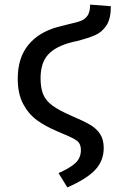

<svg xmlns="http://www.w3.org/2000/svg" viewBox="-20 -598 521 833"><path d="M234 153Q284 131 307.5 109Q331 87 331 53Q331 27 316 14.5Q301 2 257 -16L229 -28Q177 -50 140.5 -76.5Q104 -103 80.5 -147Q57 -191 57 -257Q57 -346 102 -402Q147 -458 230 -481L278 -493Q315 -501 333 -508.5Q351 -516 361 -532Q371 -548 371 -578L461 -571Q461 -517 442 -488Q423 -459 394 -446Q365 -433 311 -419Q302 -418 289 -414Q222 -397 189 -361.5Q156 -326 156 -258Q156 -216 167.5 -188.5Q179 -161 207.5 -140Q236 -119 289 -96Q343 -73 370.5 -57Q398 -41 414 -17Q430 7 430 44Q430 100 392.5 139.5Q355 179 272 215Z"/></svg>

Font: FiraGO
Style: Regular
Weight: 400
Designer: bBox Type
Foundry: bBox Type GmbH
Version: Version 1.001;April 20, 2020;FontCreator 12.0.0.2555 64-bit